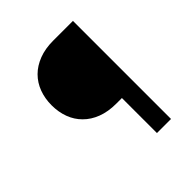

<svg xmlns="http://www.w3.org/2000/svg" viewBox="-192 -847 984 984"><g transform="rotate(-45 300.0 -355.5)"><path d="M386.2 0H488.3V-710.9H345.2Q287.1 -710.9 242.2 -693.6Q197.3 -676.3 167 -646Q136.2 -615.2 120.6 -573.2Q105 -531.2 105 -482.4Q105 -433.1 120.6 -391.1Q136.2 -349.1 167 -318.8Q197.3 -288.1 242.2 -271Q287.1 -253.9 345.2 -253.9H386.2Z"/></g></svg>

Font: Roboto Mono SemiBold
Style: Regular
Weight: 600
Monospace: yes
Designer: Google
Version: Version 3.000